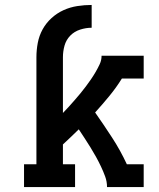

<svg xmlns="http://www.w3.org/2000/svg" viewBox="-20 -755 640 775"><path d="M77 0V-92H127V-524Q127 -553 132.5 -582Q138 -611 152 -636.5Q166 -662 188 -682Q210 -702 236.5 -714Q263 -726 292 -730.5Q321 -735 350 -735V-643Q327 -643 303.5 -635.5Q280 -628 263.5 -611Q247 -594 240.5 -571Q234 -548 234 -524V-299Q246 -311 258 -324.5Q270 -338 281.5 -351Q293 -364 304.5 -378Q316 -392 326.5 -406Q337 -420 347 -434.5Q357 -449 366 -464.5Q375 -480 382.5 -496Q390 -512 390 -530H560V-438H472Q449 -401 421 -367Q393 -333 364 -301Q399 -251 432.5 -199.5Q466 -148 492 -92H560V0H412Q412 -22 404.5 -42.5Q397 -63 387.5 -83Q378 -103 367.5 -122Q357 -141 345.5 -159.5Q334 -178 322 -196.5Q310 -215 298 -233Q282 -217 266 -202Q250 -187 234 -172V-92H283V0Z"/></svg>

Font: Iosevka Curly Slab SmBdEx
Style: Regular
Weight: 600
Width: 7
Monospace: yes
Designer: Belleve Invis
Foundry: Belleve Invis
Version: Version 11.1.0; ttfautohint (v1.8.3)